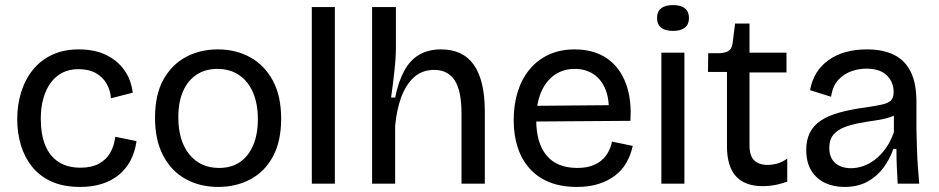

<svg xmlns="http://www.w3.org/2000/svg" viewBox="-20 -725 3707 758"><path d="M297 13Q230 13 183 -8.5Q136 -30 106.5 -67Q77 -104 62.5 -152Q48 -200 48 -254Q48 -311 63.5 -361Q79 -411 109.5 -449Q140 -487 185.5 -508.5Q231 -530 291 -530Q353 -530 398 -508.5Q443 -487 470.5 -448.5Q498 -410 504 -359L418 -337Q416 -367 401.5 -393.5Q387 -420 359 -436Q331 -452 290 -452Q254 -452 226.5 -438Q199 -424 180 -398Q161 -372 151 -336Q141 -300 141 -256Q141 -196 158 -153Q175 -110 210 -86.5Q245 -63 298 -63Q341 -63 370 -78.5Q399 -94 415 -121.5Q431 -149 435 -185L519 -168Q513 -125 495 -91Q477 -57 448.5 -34Q420 -11 382 1Q344 13 297 13Z M842 13Q768 13 711.5 -19Q655 -51 623.5 -112Q592 -173 592 -260Q592 -351 625 -410.5Q658 -470 714 -500Q770 -530 840 -530Q911 -530 967.5 -499Q1024 -468 1057 -407Q1090 -346 1090 -257Q1090 -167 1057.5 -107Q1025 -47 968.5 -17Q912 13 842 13ZM845 -62Q893 -62 927 -85Q961 -108 979.5 -151.5Q998 -195 998 -254Q998 -315 979 -359.5Q960 -404 924 -428.5Q888 -453 838 -453Q791 -453 756.5 -430.5Q722 -408 703 -365.5Q684 -323 684 -262Q684 -169 727.5 -115.5Q771 -62 845 -62Z M1211 0V-697H1302V0Z M1449 0V-299V-697H1543V-539Q1543 -518 1541.5 -494Q1540 -470 1537 -444.5Q1534 -419 1531 -392.5Q1528 -366 1524 -340H1540Q1553 -404 1576.5 -446.5Q1600 -489 1636 -509.5Q1672 -530 1721 -530Q1808 -530 1851 -468.5Q1894 -407 1894 -285V0H1802V-276Q1802 -367 1775 -408Q1748 -449 1694 -449Q1647 -449 1615 -420.5Q1583 -392 1564.5 -342.5Q1546 -293 1540 -228V0Z M2258 13Q2196 13 2149.5 -5.5Q2103 -24 2071.5 -59Q2040 -94 2024 -142.5Q2008 -191 2008 -250Q2008 -311 2023.5 -361.5Q2039 -412 2070 -450Q2101 -488 2146 -509Q2191 -530 2249 -530Q2301 -530 2343 -512.5Q2385 -495 2414.5 -459.5Q2444 -424 2458.5 -371.5Q2473 -319 2469 -248L2065 -245V-307L2412 -310L2383 -269Q2387 -330 2371 -370.5Q2355 -411 2323.5 -432Q2292 -453 2249 -453Q2203 -453 2168.5 -428.5Q2134 -404 2115.5 -359.5Q2097 -315 2097 -252Q2097 -160 2138 -111Q2179 -62 2259 -62Q2292 -62 2316 -70.5Q2340 -79 2356 -93Q2372 -107 2382 -126Q2392 -145 2396 -166L2478 -149Q2470 -112 2452.5 -82Q2435 -52 2407 -31Q2379 -10 2342 1.5Q2305 13 2258 13Z M2591 0V-517H2682V0ZM2637 -603Q2606 -603 2590 -616Q2574 -629 2574 -654Q2574 -679 2590 -692Q2606 -705 2637 -705Q2668 -705 2684 -692Q2700 -679 2700 -654Q2700 -629 2684 -616Q2668 -603 2637 -603Z M2992 10Q2921 10 2885.5 -29Q2850 -68 2850 -148V-441H2775L2776 -515H2820Q2847 -516 2859 -526Q2871 -536 2873 -560L2882 -632H2939V-517H3085V-439H2939V-150Q2939 -110 2957.5 -92Q2976 -74 3010 -74Q3029 -74 3049 -79.5Q3069 -85 3088 -99V-8Q3060 2 3036.5 6Q3013 10 2992 10Z M3314 13Q3271 13 3237 -3Q3203 -19 3183 -51.5Q3163 -84 3163 -133Q3163 -172 3177 -200.5Q3191 -229 3220 -248.5Q3249 -268 3293.5 -280.5Q3338 -293 3398 -301Q3439 -307 3463 -312.5Q3487 -318 3497.5 -328.5Q3508 -339 3508 -362Q3508 -401 3481 -427.5Q3454 -454 3400 -454Q3370 -454 3340.5 -443.5Q3311 -433 3289 -409Q3267 -385 3261 -343L3178 -369Q3185 -408 3203.5 -437.5Q3222 -467 3251.5 -488Q3281 -509 3319 -519.5Q3357 -530 3402 -530Q3467 -530 3510.5 -508Q3554 -486 3576 -440.5Q3598 -395 3598 -324V-213Q3599 -180 3600 -143Q3601 -106 3603.5 -69.5Q3606 -33 3609 0H3524Q3522 -34 3520.5 -68Q3519 -102 3519 -137H3507Q3493 -97 3467.5 -62.5Q3442 -28 3404 -7.5Q3366 13 3314 13ZM3340 -61Q3363 -61 3387 -69Q3411 -77 3434 -94.5Q3457 -112 3476.5 -139Q3496 -166 3509 -203V-289L3536 -287Q3520 -271 3494 -262.5Q3468 -254 3436 -249.5Q3404 -245 3372 -239Q3340 -233 3313 -222.5Q3286 -212 3270 -193Q3254 -174 3254 -141Q3254 -102 3277.5 -81.5Q3301 -61 3340 -61Z"/></svg>

Font: Bricolage Grotesque 28pt
Style: Regular
Weight: 400
Version: Version 1.001;gftools[0.9.33.dev8+g029e19f]